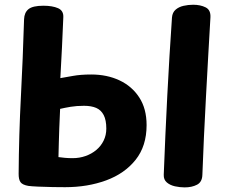

<svg xmlns="http://www.w3.org/2000/svg" viewBox="-20 -792 986 825"><path d="M259.7 12.3Q239.4 12.3 206.7 11.8Q174 11.3 144.3 9.9Q114.7 8.6 101.9 6.8Q76.6 2.4 68.2 -9.2Q59.9 -20.8 60.1 -45Q61.2 -211.9 69.8 -376.2Q78.3 -540.4 83.4 -708.9Q84.4 -738.2 102.6 -752.8Q120.8 -767.4 166.6 -767.4Q205.4 -767.4 229.7 -756.7Q254 -745.9 252 -716.6Q249.6 -652.1 246.4 -590.3Q243.3 -528.4 239.3 -456.3Q259.8 -459.8 293.2 -465.8Q326.6 -471.9 371.9 -471.9Q439.9 -471.9 493.4 -446.7Q547 -421.6 578.4 -373.2Q609.9 -324.9 609.9 -254.4Q609.9 -164.6 562.8 -105.4Q515.7 -46.2 436 -16.9Q356.3 12.3 259.7 12.3ZM292.1 -112.4Q321.3 -112.4 347.5 -121.6Q373.7 -130.8 393.8 -147.6Q413.9 -164.4 425.3 -187.8Q436.8 -211.1 436.8 -239.4Q436.8 -275.8 425.6 -297.5Q414.4 -319.2 393.4 -328.3Q372.3 -337.4 340.9 -337.4Q309.2 -337.4 283.4 -333.1Q257.6 -328.7 238.3 -324.2Q236.3 -273.7 234.7 -240.6Q233.1 -207.4 232.8 -179.9Q232.4 -152.4 231.2 -117Q244 -115.2 258.9 -113.8Q273.8 -112.4 292.1 -112.4ZM773.6 13.2Q753.2 13.2 732 8.6Q710.8 3.9 696.8 -8.1Q682.8 -20.1 683.6 -41.1Q690.1 -210.8 698.7 -379.4Q707.3 -548.1 719 -717.2Q720.8 -738.4 734.4 -750.3Q748 -762.2 768.3 -766.9Q788.7 -771.6 809.8 -771.6Q841 -771.6 863.5 -760.4Q886 -749.3 884.2 -717.2Q879.8 -642.3 874.9 -555.6Q870.1 -468.8 865.2 -379.1Q860.3 -289.3 856.3 -202.7Q852.3 -116 849.6 -41.1Q848.8 -10 826.7 1.6Q804.6 13.2 773.6 13.2Z"/></svg>

Font: Playpen Sans
Style: Regular
Weight: 400
Designer: Laura Meseguer, Veronika Burian, José Scaglione, Kostas Bartsokas, Vera Evstafieva, Tom Grace, Yorlmar Campos
Foundry: TypeTogether
Version: Version 2.000